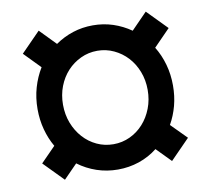

<svg xmlns="http://www.w3.org/2000/svg" viewBox="-65 -591 730 675"><g transform="rotate(-10 300.0 -253.5)"><path d="M446.3 -38.1Q416.5 -14.6 380.4 -2.4Q344.2 9.8 304.7 9.8Q265.1 9.8 229.2 -2.4Q193.4 -14.6 163.1 -37.1L114.3 12.7L45.4 -57.6L98.1 -111.3Q81.1 -140.6 71.8 -175.3Q62.5 -210 62.5 -248Q62.5 -288.6 73 -324.7Q83.5 -360.8 102.1 -391.1L45.4 -449.2L114.3 -519.5L169.9 -462.4Q199.2 -482.9 233.2 -493.9Q267.1 -504.9 304.7 -504.9Q342.3 -504.9 376.5 -493.7Q410.6 -482.4 439.9 -461.9L496.6 -520L565.9 -449.2L507.3 -389.2Q525.9 -358.9 535.9 -323.2Q545.9 -287.6 545.9 -248Q545.9 -210 536.9 -176Q527.8 -142.1 511.2 -112.8L565.9 -57.6L496.6 13.2ZM153.3 -248Q153.3 -212.9 165 -182.4Q176.8 -151.9 197.3 -129.2Q217.8 -106.4 245.4 -93.5Q272.9 -80.6 304.7 -80.6Q335.9 -80.6 363.5 -93.5Q391.1 -106.4 411.6 -129.2Q432.1 -151.9 443.8 -182.4Q455.6 -212.9 455.6 -248Q455.6 -283.2 443.8 -313.5Q432.1 -343.8 411.6 -366Q391.1 -388.2 363.5 -401.1Q335.9 -414.1 304.7 -414.1Q272.9 -414.1 245.4 -401.1Q217.8 -388.2 197.3 -366Q176.8 -343.8 165 -313.5Q153.3 -283.2 153.3 -248Z"/></g></svg>

Font: TypoPRO Roboto Mono
Style: Regular
Weight: 500
Designer: Google
Version: Version 2.000986; 2015; ttfautohint (v1.3)